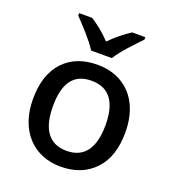

<svg xmlns="http://www.w3.org/2000/svg" viewBox="-140 -872 889 989"><g transform="rotate(20 304.5 -378.0)"><path d="M361.8 -606C387.7 -650.9 451.7 -715.8 486.8 -752.9V-766.1H414.1C379.4 -743.2 339.8 -712.4 304.2 -675.8C270.5 -712.4 231 -743.2 195.8 -766.1H124V-752.9C159.7 -715.3 220.2 -651.4 248 -606ZM558.1 -270C558.1 -449.2 452.6 -548.8 306.2 -548.8C227.5 -548.8 165.5 -524.9 120.1 -476.6C74.7 -428.2 51.8 -359.4 51.8 -270C51.8 -92.3 158.2 9.8 303.2 9.8C380.9 9.8 442.9 -14.6 489.3 -63.5C535.2 -111.8 558.1 -180.7 558.1 -270ZM161.1 -270C161.1 -392.6 204.1 -460.9 304.2 -460.9C403.8 -460.9 449.2 -392.6 449.2 -270C449.2 -148.9 404.8 -77.1 305.2 -77.1C205.1 -77.1 161.1 -148.9 161.1 -270Z"/></g></svg>

Font: Noto Reveo Sans
Style: Regular
Weight: 500
Designer: Monotype Design Team
Foundry: Monotype Imaging Inc.
Version: Version 2.007